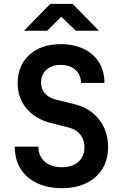

<svg xmlns="http://www.w3.org/2000/svg" viewBox="-20 -970 640 1000"><path d="M303 10Q229 10 173.5 -16Q118 -42 87.5 -90.5Q57 -139 57 -206H180Q180 -157 213.5 -128Q247 -99 303 -99Q357 -99 388.5 -127.5Q420 -156 420 -204Q420 -240 399.5 -267.5Q379 -295 341 -305L243 -330Q164 -350 118 -405Q72 -460 72 -536Q72 -629 133 -684.5Q194 -740 296 -740Q365 -740 416.5 -715Q468 -690 496 -644.5Q524 -599 524 -538H402Q402 -580 373 -606Q344 -632 296 -632Q249 -632 221.5 -606.5Q194 -581 194 -540Q194 -506 213.5 -484Q233 -462 268 -452L369 -427Q450 -407 496.5 -347Q543 -287 543 -204Q543 -139 513.5 -91Q484 -43 430 -16.5Q376 10 303 10ZM105 -810 242 -950H358L495 -810H375L299 -883L226 -810Z"/></svg>

Font: JetBrains Mono NL
Style: Bold
Weight: 700
Monospace: yes
Designer: Philipp Nurullin, Konstantin Bulenkov
Foundry: JetBrains
Version: Version 2.305; ttfautohint (v1.8.4.7-5d5b)